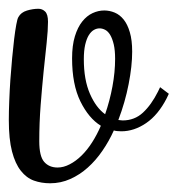

<svg xmlns="http://www.w3.org/2000/svg" viewBox="-28 -420 407 440"><path d="M82 -370.1Q82 -351.1 78.9 -321.8Q75.7 -292.5 72 -256.6Q68.4 -220.7 65.2 -179.7Q62 -138.7 62 -96.2Q62 -62 73.2 -49.1Q84.5 -36.1 104 -36.1Q117.7 -36.1 131.8 -43.5Q146 -50.8 158.9 -63.5Q171.9 -76.2 183.1 -93.8Q194.3 -111.3 203.1 -131.8Q175.3 -148.9 156.2 -187.7Q137.2 -226.6 137.2 -286.1Q137.2 -315.9 143.6 -336.7Q149.9 -357.4 160.4 -370.6Q170.9 -383.8 184.1 -389.9Q197.3 -396 210.9 -396Q223.1 -396 234.9 -391.1Q246.6 -386.2 255.4 -375.2Q264.2 -364.3 269.5 -346.2Q274.9 -328.1 274.9 -301.8Q274.9 -268.6 266.8 -227.3Q258.8 -186 243.2 -145Q245.6 -145 248 -144.5Q250.5 -144 252.9 -144Q280.3 -144 299.6 -161.9Q318.8 -179.7 334 -210L338.9 -220.2L358.9 -205.1L354 -194.8Q334.5 -156.7 306.9 -137.9Q279.3 -119.1 250 -119.1Q245.6 -119.1 240.5 -119.6Q235.4 -120.1 232.9 -121.1Q221.7 -96.2 206.5 -74.2Q191.4 -52.2 173.1 -35.9Q154.8 -19.5 133.1 -9.8Q111.3 0 86.9 0Q66.9 0 49.8 -6.1Q32.7 -12.2 19.8 -28.6Q6.8 -44.9 -0.5 -73Q-7.8 -101.1 -7.8 -145Q-7.8 -164.6 -6.8 -188.7Q-5.9 -212.9 -4.2 -237.8Q-2.4 -262.7 -0.2 -286.6Q2 -310.5 4.4 -330.3Q6.8 -350.1 9.3 -363.5Q11.7 -377 14.2 -380.9Q20 -391.6 33.7 -395.8Q47.4 -399.9 60.1 -399.9Q68.8 -399.9 75.4 -393.6Q82 -387.2 82 -370.1ZM164.1 -284.2Q164.1 -237.3 178 -205.3Q191.9 -173.3 212.9 -158.2Q223.6 -189 229.7 -221.9Q235.8 -254.9 235.8 -285.2Q235.8 -304.7 232.7 -318.1Q229.5 -331.5 224.6 -339.8Q219.7 -348.1 213.1 -351.6Q206.5 -355 200.2 -355Q193.4 -355 187 -351.3Q180.7 -347.7 175.5 -339.4Q170.4 -331.1 167.2 -317.4Q164.1 -303.7 164.1 -284.2Z"/></svg>

Font: Rochester
Style: Regular
Weight: 400
Version: Version 1.006